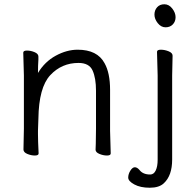

<svg xmlns="http://www.w3.org/2000/svg" viewBox="-20 -718 895 900"><path d="M750.5 -698Q772 -698 787.5 -678Q803 -658 803 -637.5Q803 -617 790 -603.5Q777 -590 756 -590Q735 -590 719.5 -609.5Q704 -629 704 -649.5Q704 -670 716.5 -684Q729 -698 750.5 -698ZM789 -457 787 -364V30Q787 105 748 141Q726 162 682 162Q638 162 609.5 146.5Q581 131 581 114.5Q581 98 591 82Q601 66 612 66Q623 66 634 79Q650 100 684 100Q701 100 710 81Q719 62 719 31V-364L716 -475Q716 -485 734 -485Q752 -485 770.5 -477.5Q789 -470 789 -457ZM496 -105 499 1Q499 11 481.5 11Q464 11 446 3.5Q428 -4 428 -16V-17Q429 -25 429 -44L430 -115V-293Q430 -352 414 -387.5Q398 -423 348 -423Q269 -423 215.5 -365.5Q162 -308 160 -162Q159 -129 158 -105V-89Q158 -59 161 1Q161 11 143.5 11Q126 11 108 3.5Q90 -4 90 -17L92 -115V-364L89 -471Q89 -481 106.5 -481Q124 -481 142 -473.5Q160 -466 160 -453V-439Q158 -411 158 -376Q190 -429 241.5 -457Q293 -485 344 -485Q436 -485 470 -422Q496 -376 496 -297Z"/></svg>

Font: QiushuiShotai Bright
Style: Regular
Weight: 400
Designer: Christian Thalmann (Catharsis Fonts)
Version: Version 1.250;